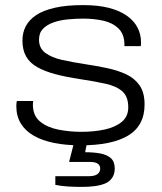

<svg xmlns="http://www.w3.org/2000/svg" viewBox="-20 -558 636 753"><path d="M296 12Q238 12 191.5 2.5Q145 -7 112 -26Q79 -45 61.5 -74Q44 -103 44 -142Q44 -147 44.5 -152.5Q45 -158 46 -162H110Q110 -160 109.5 -155.5Q109 -151 109 -148Q109 -104 137.5 -81Q166 -58 209.5 -49.5Q253 -41 298 -41Q349 -41 390.5 -50Q432 -59 457.5 -80Q483 -101 483 -137Q483 -179 460 -199.5Q437 -220 394.5 -229.5Q352 -239 292 -248Q239 -256 197.5 -267Q156 -278 126.5 -294.5Q97 -311 82.5 -336.5Q68 -362 68 -399Q68 -430 81 -455Q94 -480 121.5 -498.5Q149 -517 194.5 -527.5Q240 -538 306 -538Q365 -538 407.5 -527Q450 -516 478 -496Q506 -476 519.5 -449.5Q533 -423 533 -393Q533 -389 533 -386Q533 -383 532 -377H468V-382Q468 -424 444.5 -446.5Q421 -469 384.5 -477Q348 -485 307 -485Q277 -485 246 -482Q215 -479 189.5 -470Q164 -461 148.5 -445Q133 -429 133 -402Q133 -369 158 -350.5Q183 -332 223.5 -323Q264 -314 310 -307Q357 -300 399.5 -291Q442 -282 475 -266.5Q508 -251 527.5 -223Q547 -195 547 -148Q547 -106 530.5 -75.5Q514 -45 482 -26Q450 -7 403.5 2.5Q357 12 296 12ZM301 175Q275 175 248 173.5Q221 172 197 167V133H329Q351 133 362 125Q373 117 373 103Q373 91 363.5 84Q354 77 331 77H251L274 -13H324L314 39Q348 39 374 44Q400 49 415 62.5Q430 76 430 103Q430 125 419.5 140Q409 155 391.5 162Q374 169 351 172Q328 175 301 175Z"/></svg>

Font: Archivo Expanded ExtraLight
Style: Regular
Weight: 250
Width: 7
Designer: Hector Gatti
Foundry: Omnibus-Type
Version: Version 2.001